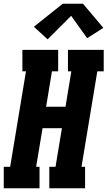

<svg xmlns="http://www.w3.org/2000/svg" viewBox="-31 -1000 571 1020"><path d="M-11 0V-114H23L107 -621H88V-735H278V-621H245L214 -433H317L348 -621H330V-735H520V-621H486L402 -114H421V0H231V-114H264L298 -319H195L161 -114H179V0ZM222 -791 149 -858 302 -980H410L518 -852L432 -797L347 -916Z"/></svg>

Font: Iosevka Slab Heavy Oblique
Style: Regular
Weight: 900
Italic angle: -9°
Monospace: yes
Designer: Belleve Invis
Foundry: Belleve Invis
Version: Version 11.1.1; ttfautohint (v1.8.3)